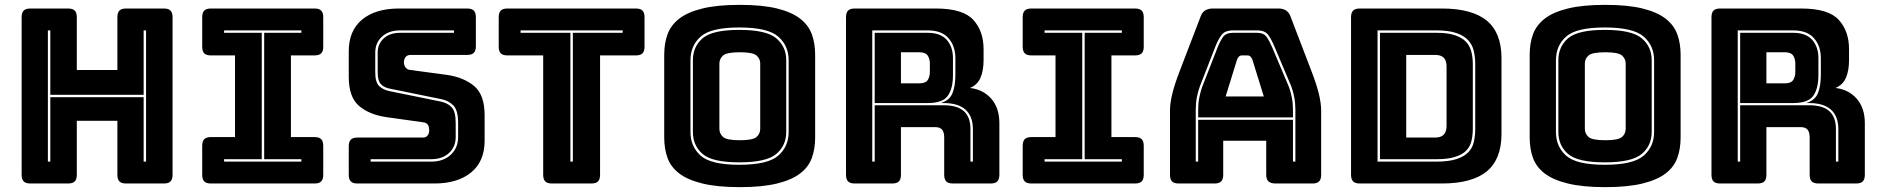

<svg xmlns="http://www.w3.org/2000/svg" viewBox="-20 -755 7736 790"><path d="M177 -90H187V-355H571V-90H581V-630H571V-365H187V-630H177ZM260 0H105Q86 0 77.5 -8.5Q69 -17 69 -36V-684Q69 -703 77.5 -711.5Q86 -720 105 -720H260Q279 -720 287.5 -711.5Q296 -703 296 -684V-467H463V-684Q463 -703 471.5 -711.5Q480 -720 499 -720H654Q673 -720 681.5 -711.5Q690 -703 690 -684V-36Q690 -17 681.5 -8.5Q673 0 654 0H499Q480 0 471.5 -8.5Q463 -17 463 -36V-258H296V-36Q296 -17 287.5 -8.5Q279 0 260 0Z M848 0Q829 0 820.5 -8.5Q812 -17 812 -36V-155Q812 -174 820.5 -182.5Q829 -191 848 -191H947V-527H848Q829 -527 820.5 -535.5Q812 -544 812 -563V-684Q812 -703 820.5 -711.5Q829 -720 848 -720H1274Q1293 -720 1301.5 -711.5Q1310 -703 1310 -684V-563Q1310 -544 1301.5 -535.5Q1293 -527 1274 -527H1177V-191H1274Q1293 -191 1301.5 -182.5Q1310 -174 1310 -155V-36Q1310 -17 1301.5 -8.5Q1293 0 1274 0ZM1220 -90V-100H1067V-620H1220V-630H902V-620H1057V-100H902V-90Z M1767 0H1451Q1432 0 1423.5 -8.5Q1415 -17 1415 -36V-153Q1415 -172 1423.5 -180.5Q1432 -189 1451 -189H1720Q1733 -189 1739.5 -197.5Q1746 -206 1746 -218Q1746 -235 1739.5 -243Q1733 -251 1720 -252L1570 -273Q1500 -283 1457.5 -319Q1415 -355 1415 -439V-544Q1415 -629 1470 -674.5Q1525 -720 1622 -720H1902Q1921 -720 1929.5 -711.5Q1938 -703 1938 -684V-565Q1938 -546 1929.5 -537.5Q1921 -529 1902 -529H1669Q1656 -529 1649 -520.5Q1642 -512 1642 -499Q1642 -486 1649 -477Q1656 -468 1669 -467L1818 -447Q1888 -437 1931 -401Q1974 -365 1974 -281V-176Q1974 -91 1918.5 -45.5Q1863 0 1767 0ZM1848 -630H1626Q1580 -630 1552 -604.5Q1524 -579 1524 -539V-457Q1524 -416 1540.5 -400.5Q1557 -385 1583 -380L1794 -337Q1822 -331 1838.5 -313.5Q1855 -296 1855 -249V-191Q1855 -151 1827.5 -125.5Q1800 -100 1754 -100H1505V-90H1754Q1805 -90 1835 -118.5Q1865 -147 1865 -191V-249Q1865 -301 1845.5 -321Q1826 -341 1796 -347L1585 -390Q1562 -394 1548 -408Q1534 -422 1534 -457V-539Q1534 -574 1559 -597Q1584 -620 1626 -620H1848Z M2413 0H2251Q2232 0 2223.5 -8.5Q2215 -17 2215 -36V-527H2068Q2049 -527 2040.5 -535.5Q2032 -544 2032 -563V-684Q2032 -703 2040.5 -711.5Q2049 -720 2068 -720H2596Q2615 -720 2623.5 -711.5Q2632 -703 2632 -684V-563Q2632 -544 2623.5 -535.5Q2615 -527 2596 -527H2449V-36Q2449 -17 2440.5 -8.5Q2432 0 2413 0ZM2327 -90H2337V-620H2542V-630H2122V-620H2327Z M3334 -189Q3334 -143 3320.5 -105.5Q3307 -68 3272.5 -41.5Q3238 -15 3177.5 0Q3117 15 3024 15Q2931 15 2870 0Q2809 -15 2774.5 -41.5Q2740 -68 2726.5 -105.5Q2713 -143 2713 -189V-530Q2713 -576 2726.5 -613.5Q2740 -651 2774.5 -678Q2809 -705 2870 -720Q2931 -735 3024 -735Q3117 -735 3177.5 -720Q3238 -705 3272.5 -678Q3307 -651 3320.5 -613.5Q3334 -576 3334 -530ZM3225 -212V-507Q3225 -567 3182 -604.5Q3139 -642 3022 -642Q2905 -642 2863 -604.5Q2821 -567 2821 -507V-212Q2821 -152 2863 -114.5Q2905 -77 3022 -77Q3139 -77 3182 -114.5Q3225 -152 3225 -212ZM2831 -212V-507Q2831 -563 2871 -597.5Q2911 -632 3022 -632Q3133 -632 3174 -597.5Q3215 -563 3215 -507V-212Q3215 -156 3174 -121.5Q3133 -87 3022 -87Q2911 -87 2871 -121.5Q2831 -156 2831 -212ZM2940 -225Q2940 -205 2955 -191.5Q2970 -178 3024 -178Q3078 -178 3093 -191.5Q3108 -205 3108 -225V-494Q3108 -513 3093 -526.5Q3078 -540 3024 -540Q2970 -540 2955 -526.5Q2940 -513 2940 -494Z M3797 -620Q3850 -620 3875.5 -591Q3901 -562 3901 -516V-446Q3901 -391 3880 -361Q3859 -331 3797 -331H3579V-620ZM3687 -540V-412H3762Q3788 -412 3797 -425.5Q3806 -439 3806 -459V-493Q3806 -513 3797 -526.5Q3788 -540 3762 -540ZM3579 -90V-322H3862Q3919 -322 3946 -297.5Q3973 -273 3973 -224V-90H3983V-224Q3983 -276 3953 -303.5Q3923 -331 3862 -331H3851Q3887 -342 3899 -371.5Q3911 -401 3911 -447V-516Q3911 -565 3883 -597.5Q3855 -630 3797 -630H3569V-90ZM3651 0H3497Q3478 0 3469.5 -8.5Q3461 -17 3461 -36V-684Q3461 -703 3469.5 -711.5Q3478 -720 3497 -720H3830Q3942 -720 3984.5 -673.5Q4027 -627 4027 -553V-507Q4027 -465 4014.5 -435.5Q4002 -406 3971 -393Q4025 -387 4058.5 -349Q4092 -311 4092 -248V-36Q4092 -17 4083.5 -8.5Q4075 0 4056 0H3901Q3882 0 3873.5 -8.5Q3865 -17 3865 -36V-189Q3865 -211 3856.5 -221.5Q3848 -232 3827 -232H3687V-36Q3687 -17 3678.5 -8.5Q3670 0 3651 0Z M4224 0Q4205 0 4196.5 -8.5Q4188 -17 4188 -36V-155Q4188 -174 4196.5 -182.5Q4205 -191 4224 -191H4323V-527H4224Q4205 -527 4196.5 -535.5Q4188 -544 4188 -563V-684Q4188 -703 4196.5 -711.5Q4205 -720 4224 -720H4650Q4669 -720 4677.5 -711.5Q4686 -703 4686 -684V-563Q4686 -544 4677.5 -535.5Q4669 -527 4650 -527H4553V-191H4650Q4669 -191 4677.5 -182.5Q4686 -174 4686 -155V-36Q4686 -17 4677.5 -8.5Q4669 0 4650 0ZM4596 -90V-100H4443V-620H4596V-630H4278V-620H4433V-100H4278V-90Z M4910 -303Q4910 -330 4914.5 -353Q4919 -376 4926 -396L4990 -560Q5000 -585 5012 -602.5Q5024 -620 5054 -620H5152Q5180 -620 5192 -602.5Q5204 -585 5215 -559L5284 -396Q5291 -376 5295.5 -353Q5300 -330 5300 -303V-272H4910ZM5070 -510 5023 -358H5180L5133 -510Q5129 -519 5124.5 -523Q5120 -527 5114 -527H5089Q5083 -527 5078.5 -523Q5074 -519 5070 -510ZM5300 -90H5310V-303Q5310 -331 5305.5 -354.5Q5301 -378 5293 -400L5224 -563Q5212 -592 5198.5 -611Q5185 -630 5152 -630H5054Q5020 -630 5006 -611Q4992 -592 4981 -564L4917 -400Q4909 -378 4904.5 -354.5Q4900 -331 4900 -303V-90H4910V-262H5300ZM5013 -36Q5013 -17 5004.5 -8.5Q4996 0 4977 0H4830Q4811 0 4802.5 -8.5Q4794 -17 4794 -36V-300Q4794 -330 4803.5 -369Q4813 -408 4833 -460L4920 -687Q4926 -704 4938.5 -712Q4951 -720 4971 -720H5240Q5259 -720 5271.5 -712Q5284 -704 5290 -687L5377 -460Q5397 -408 5406.5 -369Q5416 -330 5416 -300V-36Q5416 -17 5407.5 -8.5Q5399 0 5380 0H5229Q5209 0 5199.5 -8.5Q5190 -17 5190 -36V-176H5013Z M5912 0H5575Q5556 0 5547.5 -8.5Q5539 -17 5539 -36V-684Q5539 -703 5547.5 -711.5Q5556 -720 5575 -720H5912Q6037 -720 6097.5 -670Q6158 -620 6158 -516V-204Q6158 -100 6097.5 -50Q6037 0 5912 0ZM5648 -90H5890Q5941 -90 5973 -100.5Q6005 -111 6022 -129Q6039 -147 6044.5 -172Q6050 -197 6050 -226V-491Q6050 -520 6044 -545.5Q6038 -571 6021 -589.5Q6004 -608 5972.5 -619Q5941 -630 5890 -630H5648ZM5890 -620Q5937 -620 5966.5 -610Q5996 -600 6012 -583Q6028 -566 6034 -542Q6040 -518 6040 -491V-226Q6040 -199 6034.5 -175.5Q6029 -152 6013 -135.5Q5997 -119 5967.5 -109.5Q5938 -100 5890 -100H5658V-620ZM5766 -529V-189H5885Q5909 -189 5920.5 -201Q5932 -213 5932 -238V-481Q5932 -506 5920.5 -517.5Q5909 -529 5885 -529Z M6895 -189Q6895 -143 6881.5 -105.5Q6868 -68 6833.5 -41.5Q6799 -15 6738.5 0Q6678 15 6585 15Q6492 15 6431 0Q6370 -15 6335.5 -41.5Q6301 -68 6287.5 -105.5Q6274 -143 6274 -189V-530Q6274 -576 6287.5 -613.5Q6301 -651 6335.5 -678Q6370 -705 6431 -720Q6492 -735 6585 -735Q6678 -735 6738.5 -720Q6799 -705 6833.5 -678Q6868 -651 6881.5 -613.5Q6895 -576 6895 -530ZM6786 -212V-507Q6786 -567 6743 -604.5Q6700 -642 6583 -642Q6466 -642 6424 -604.5Q6382 -567 6382 -507V-212Q6382 -152 6424 -114.5Q6466 -77 6583 -77Q6700 -77 6743 -114.5Q6786 -152 6786 -212ZM6392 -212V-507Q6392 -563 6432 -597.5Q6472 -632 6583 -632Q6694 -632 6735 -597.5Q6776 -563 6776 -507V-212Q6776 -156 6735 -121.5Q6694 -87 6583 -87Q6472 -87 6432 -121.5Q6392 -156 6392 -212ZM6501 -225Q6501 -205 6516 -191.5Q6531 -178 6585 -178Q6639 -178 6654 -191.5Q6669 -205 6669 -225V-494Q6669 -513 6654 -526.5Q6639 -540 6585 -540Q6531 -540 6516 -526.5Q6501 -513 6501 -494Z M7358 -620Q7411 -620 7436.5 -591Q7462 -562 7462 -516V-446Q7462 -391 7441 -361Q7420 -331 7358 -331H7140V-620ZM7248 -540V-412H7323Q7349 -412 7358 -425.5Q7367 -439 7367 -459V-493Q7367 -513 7358 -526.5Q7349 -540 7323 -540ZM7140 -90V-322H7423Q7480 -322 7507 -297.5Q7534 -273 7534 -224V-90H7544V-224Q7544 -276 7514 -303.5Q7484 -331 7423 -331H7412Q7448 -342 7460 -371.5Q7472 -401 7472 -447V-516Q7472 -565 7444 -597.5Q7416 -630 7358 -630H7130V-90ZM7212 0H7058Q7039 0 7030.5 -8.5Q7022 -17 7022 -36V-684Q7022 -703 7030.5 -711.5Q7039 -720 7058 -720H7391Q7503 -720 7545.5 -673.5Q7588 -627 7588 -553V-507Q7588 -465 7575.5 -435.5Q7563 -406 7532 -393Q7586 -387 7619.5 -349Q7653 -311 7653 -248V-36Q7653 -17 7644.5 -8.5Q7636 0 7617 0H7462Q7443 0 7434.5 -8.5Q7426 -17 7426 -36V-189Q7426 -211 7417.5 -221.5Q7409 -232 7388 -232H7248V-36Q7248 -17 7239.5 -8.5Q7231 0 7212 0Z"/></svg>

Font: Bungee Inline
Style: Regular
Weight: 400
Designer: David Jonathan Ross
Foundry: David Jonathan Ross
Version: Version 1.001;PS 1.0;hotconv 1.0.72;makeotf.lib2.5.5900